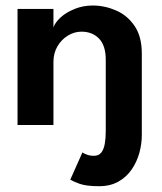

<svg xmlns="http://www.w3.org/2000/svg" viewBox="-20 -442 574 679"><path d="M481.5 0H354V22Q354 47 350.5 66.8Q347 86.5 338 97.8Q329 109 312 109Q298.5 109 287.5 105Q276.5 101 271.5 97L228.5 193.5Q237.5 199 261 207.8Q284.5 216.5 330.5 216.5Q370 216.5 398.8 200.2Q427.5 184 445.8 157.2Q464 130.5 472.8 98.8Q481.5 67 481.5 35.5ZM308 -422.5Q350 -422.5 390 -405.2Q430 -388 455.8 -350.5Q481.5 -313 481.5 -252.5V0H354V-230.5Q354 -281 330.2 -305.5Q306.5 -330 268 -330Q243 -330 220.2 -316.2Q197.5 -302.5 183.2 -278.2Q169 -254 169 -223V0H42V-410.5H169V-345Q174.5 -362 194 -380Q213.5 -398 243.5 -410.2Q273.5 -422.5 308 -422.5Z"/></svg>

Font: League Spartan Thin SemiBold
Style: Regular
Weight: 600
Version: Version 2.002